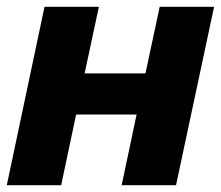

<svg xmlns="http://www.w3.org/2000/svg" viewBox="-20 -545 650 565"><path d="M0 0 111 -525H271L229 -329H408L450 -525H610L498 0H338L382 -208H204L160 0Z"/></svg>

Font: Raleway-v4020 ExtraBold
Style: Italic
Weight: 800
Italic angle: -12°
Designer: Matt McInerney, Pablo Impallari, Rodrigo Fuenzalida
Foundry: Matt McInerney, Pablo Impallari, Rodrigo Fuenzalida
Version: Version 4.020;PS 004.020;hotconv 1.0.88;makeotf.lib2.5.64775